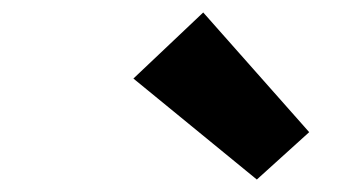

<svg xmlns="http://www.w3.org/2000/svg" viewBox="-20 -862 580 308"><path d="M392 -574 476 -650 306 -842 194 -736Z"/></svg>

Font: Source Sans Pro Black
Style: Italic
Weight: 900
Italic angle: -11°
Designer: Paul D. Hunt
Foundry: Adobe Systems Incorporated
Version: Version 3.006;hotconv 1.0.111;makeotfexe 2.5.65597